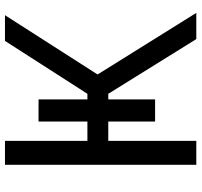

<svg xmlns="http://www.w3.org/2000/svg" viewBox="-38 -734 774 737"><g transform="rotate(-90 348.5 -365.0)"><path d="M85 -732.4H176.8V-416H251V-603.5H335.9V-416H357.4L560.5 -732.4H659.2L431.6 -377L668 2H567.4L357.4 -335.9H335.9V-156.2H251V-335.9H176.8V2H85Z"/></g></svg>

Font: Nasu
Style: Regular
Weight: 400
Designer: Ryoko NISHIZUKA (kana &amp; ideographs); Paul D. Hunt (Latin, Greek &amp; Cyrillic); Wenlong ZHANG (bopomofo); Sandoll C
Version: Version 2014.1215